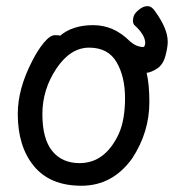

<svg xmlns="http://www.w3.org/2000/svg" viewBox="-20 -573 559 617"><path d="M404.8 -64Q341.8 23.9 241.5 23.9Q141.1 23.9 89.1 -39.1Q37.1 -102.1 37.1 -207Q37.1 -287.1 83 -376Q101.1 -412.1 121.1 -436Q141.1 -460 156.5 -460Q171.9 -460 172.9 -458Q212.9 -492.2 279.5 -492.2Q346.2 -492.2 397.9 -439.9Q418.9 -421.9 440.9 -421.9Q444.8 -421.9 446.8 -434.1Q446.8 -460.9 411.1 -493.2Q407.2 -499 407.2 -505.6Q407.2 -512.2 409.7 -521Q412.1 -529.8 426 -541.5Q439.9 -553.2 453.9 -553.2Q467.8 -553.2 478 -537.1Q519 -481 519 -439Q519 -420.9 511.5 -393.1Q503.9 -365.2 485.4 -353Q466.8 -340.8 451.2 -338.9Q460 -301.8 460 -245.1Q460 -147.9 404.8 -64ZM235.8 -48.8Q317.9 -48.8 361.8 -143.1Q381.8 -188 381.8 -257.6Q381.8 -327.1 354.5 -373.5Q327.1 -419.9 266.6 -419.9Q206.1 -419.9 161.1 -352.5Q116.2 -285.2 116.2 -206.1Q116.2 -127 147.7 -87.9Q179.2 -48.8 235.8 -48.8Z"/></svg>

Font: LXGW WenKai Mono GB Screen
Style: Regular
Weight: 400
Monospace: yes
Designer: LXGW / Fontworks Inc.
Foundry: LXGW / Fontworks Inc.
Version: Version 1.510;January 18,2025